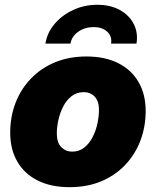

<svg xmlns="http://www.w3.org/2000/svg" viewBox="-20 -776 655 807"><path d="M272.5 10.7Q194.3 10.7 138.4 -17.3Q82.5 -45.4 52.7 -96.9Q22.9 -148.4 22.9 -218.3Q22.9 -285.6 45.4 -343.8Q67.9 -401.9 110.1 -445.8Q152.3 -489.7 211.4 -514.2Q270.5 -538.6 343.3 -538.6Q421.4 -538.6 477.1 -510.5Q532.7 -482.4 562.5 -430.9Q592.3 -379.4 592.3 -309.6Q592.3 -244.6 570.8 -186.8Q549.3 -128.9 507.8 -84.5Q466.3 -40 407 -14.6Q347.7 10.7 272.5 10.7ZM283.2 -138.7Q313 -138.7 334.5 -156Q356 -173.3 369.6 -200.2Q383.3 -227.1 389.6 -257.6Q396 -288.1 396 -314.5Q396 -339.4 387.5 -356Q378.9 -372.6 364.5 -380.6Q350.1 -388.7 332.5 -388.7Q302.2 -388.7 280.8 -371.8Q259.3 -355 245.6 -328.1Q231.9 -301.3 225.3 -271.2Q218.8 -241.2 218.8 -214.4Q218.8 -176.8 237.5 -157.7Q256.3 -138.7 283.2 -138.7ZM389.2 -755.9Q443.8 -755.9 483.4 -734.1Q522.9 -712.4 542 -675.5Q561 -638.7 553.7 -592.8H446.8Q451.7 -623 430.9 -642.6Q410.2 -662.1 373.5 -662.1Q336.4 -662.1 308.8 -642.6Q281.2 -623 276.4 -592.8H170.9Q178.2 -638.7 209.5 -675.5Q240.7 -712.4 287.6 -734.1Q334.5 -755.9 389.2 -755.9Z"/></svg>

Font: Inter 24pt Black
Style: Italic
Weight: 900
Italic angle: -9.3988°
Designer: Rasmus Andersson
Foundry: rsms
Version: Version 4.001;git-66647c0bb